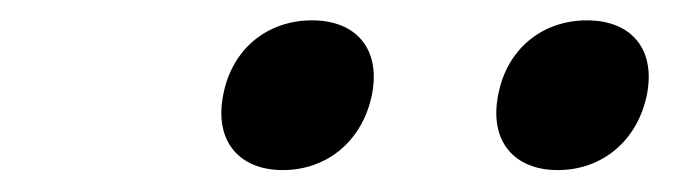

<svg xmlns="http://www.w3.org/2000/svg" viewBox="-20 -798 660 184"><path d="M251 -635C293.5 -635 327.5 -663 336.5 -707.5C345 -751.5 321 -778.5 279 -778.5C236.5 -778.5 202.5 -751.5 194 -707.5C185 -663 209 -635 251 -635ZM514.5 -635C557 -635 591 -663 600 -707.5C608.5 -751.5 584.5 -778.5 542.5 -778.5C500 -778.5 466 -751.5 457.5 -707.5C448.5 -663 472.5 -635 514.5 -635Z"/></svg>

Font: Monaspace Neon Medium
Style: Italic
Weight: 500
Italic angle: -11°
Designer: Riley Cran & the Lettermatic Team
Foundry: Lettermatic
Version: Version 1.200 (Monaspace Neon)